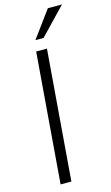

<svg xmlns="http://www.w3.org/2000/svg" viewBox="-142 -998 608 1049"><g transform="rotate(-15 162.5 -474.0)"><path d="M63 0 122 -736H183L124 0ZM180 -797H134L245 -948H325Z"/></g></svg>

Font: Muli Light
Style: Italic
Weight: 300
Italic angle: -4.541°
Designer: Vernon Adams
Foundry: Vernon Adams
Version: Version 2.100; ttfautohint (v1.8.1.43-b0c9)